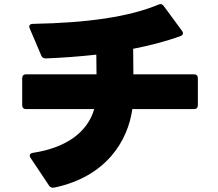

<svg xmlns="http://www.w3.org/2000/svg" viewBox="-20 -845 1040 917"><path d="M239 51C488 -1 591 -173 612 -324H906C919 -324 925 -331 925 -343V-471C925 -483 919 -490 906 -490H617C617 -530 616 -573 616 -612C694 -627 770 -647 841 -672C849 -675 854 -680 854 -686C854 -690 852 -694 849 -698L763 -815C756 -825 748 -828 737 -823C597 -765 403 -736 137 -731C122 -731 116 -722 122 -709L177 -580C181 -570 188 -566 199 -566C277 -569 358 -575 440 -584C440 -553 441 -520 441 -490H105C92 -490 86 -483 86 -471V-343C86 -331 92 -324 105 -324H430C400 -219 303 -140 137 -115C127 -113 122 -109 122 -103C122 -99 123 -95 126 -91L214 41C220 50 228 53 239 51Z"/></svg>

Font: LINE Seed JP App_OTF ExtraBold
Style: Regular
Weight: 800
Designer: LINE & Fontrix & Fontworks
Version: Version 1.013